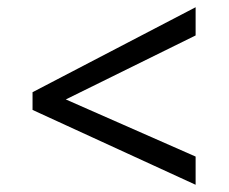

<svg xmlns="http://www.w3.org/2000/svg" viewBox="-20 -588 632 531"><path d="M70 -284V-333L521 -568V-490L162 -313L521 -155V-77Z"/></svg>

Font: korean15
Style: Book
Weight: 400
Designer: Jelle Bosma - Monotype Design Team
Foundry: Monotype Imaging Inc.
Version: Version 2.003